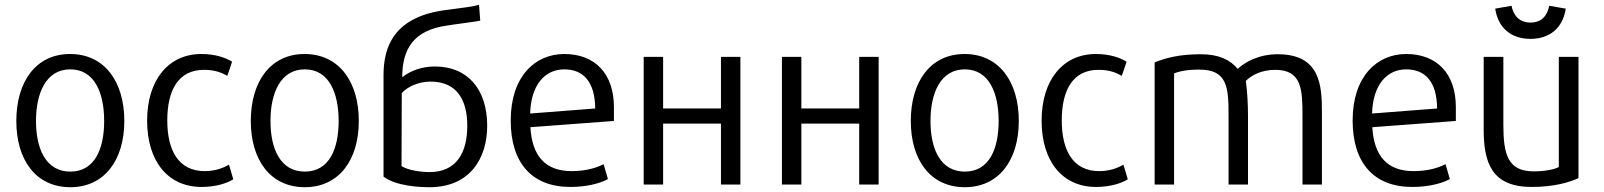

<svg xmlns="http://www.w3.org/2000/svg" viewBox="-20 -767 6683 800"><path d="M498 -263C498 -101 416 13 273 13C129 13 48 -101 48 -263C48 -426 129 -542 272 -542C416 -542 498 -426 498 -263ZM414 -263C414 -378 375 -478 273 -478C171 -478 130 -378 130 -263C130 -147 171 -52 273 -52C375 -52 414 -147 414 -263Z M952 -20C928 -4 879 12 820 12C679 12 593 -96 593 -264C593 -434 682 -542 819 -542C880 -542 923 -525 947 -510C943 -497 932 -464 927 -451C904 -464 877 -476 830 -476C724 -476 677 -393 677 -265C677 -140 724 -54 833 -54C878 -54 912 -68 934 -81Z M1475 -263C1475 -101 1393 13 1250 13C1106 13 1025 -101 1025 -263C1025 -426 1106 -542 1249 -542C1393 -542 1475 -426 1475 -263ZM1391 -263C1391 -378 1352 -478 1250 -478C1148 -478 1107 -378 1107 -263C1107 -147 1148 -52 1250 -52C1352 -52 1391 -147 1391 -263Z M1927 -243C1927 -342 1890 -427 1774 -427C1723 -427 1677 -405 1654 -379L1653 -75C1679 -58 1731 -50 1770 -50C1882 -50 1927 -131 1927 -243ZM1578 -31V-454C1578 -573 1622 -700 1844 -726C1907 -734 1953 -740 1976 -747L1981 -681C1973 -678 1853 -663 1846 -661C1702 -642 1656 -562 1656 -445C1690 -473 1740 -490 1792 -490C1931 -490 2010 -392 2010 -243C2010 -106 1937 13 1770 13C1728 13 1632 9 1578 -31Z M2538 -263 2190 -237C2197 -116 2253 -54 2362 -54C2426 -54 2470 -70 2495 -83L2513 -21C2486 -5 2428 12 2357 12C2196 12 2108 -88 2108 -265C2108 -449 2210 -542 2331 -542C2460 -542 2538 -459 2538 -321ZM2460 -315C2459 -426 2411 -478 2331 -478C2249 -478 2192 -411 2189 -294Z M3065 -530V2H2984V-252H2743V2H2662V-530H2743V-315H2984V-530Z M3641 -530V2H3560V-252H3319V2H3238V-530H3319V-315H3560V-530Z M4225 -263C4225 -101 4143 13 4000 13C3856 13 3775 -101 3775 -263C3775 -426 3856 -542 3999 -542C4143 -542 4225 -426 4225 -263ZM4141 -263C4141 -378 4102 -478 4000 -478C3898 -478 3857 -378 3857 -263C3857 -147 3898 -52 4000 -52C4102 -52 4141 -147 4141 -263Z M4679 -20C4655 -4 4606 12 4547 12C4406 12 4320 -96 4320 -264C4320 -434 4409 -542 4546 -542C4607 -542 4650 -525 4674 -510C4670 -497 4659 -464 4654 -451C4631 -464 4604 -476 4557 -476C4451 -476 4404 -393 4404 -265C4404 -140 4451 -54 4560 -54C4605 -54 4639 -68 4661 -81Z M5488 2H5407V-286C5407 -393 5404 -476 5294 -476C5235 -476 5194 -453 5171 -430C5177 -386 5180 -331 5180 -283V2H5099V-288C5099 -405 5093 -477 4977 -477C4926 -477 4893 -470 4872 -461V2H4791V-507C4836 -525 4892 -541 4983 -541C5058 -541 5106 -518 5137 -480C5166 -507 5223 -541 5304 -541C5482 -541 5488 -409 5488 -300Z M6046 -263 5698 -237C5705 -116 5761 -54 5870 -54C5934 -54 5978 -70 6003 -83L6021 -21C5994 -5 5936 12 5865 12C5704 12 5616 -88 5616 -265C5616 -449 5718 -542 5839 -542C5968 -542 6046 -459 6046 -321ZM5968 -315C5967 -426 5919 -478 5839 -478C5757 -478 5700 -411 5697 -294Z M6357 -605C6276 -605 6222 -651 6210 -731L6278 -743C6286 -701 6312 -673 6357 -673C6403 -673 6427 -701 6435 -743L6504 -731C6492 -651 6438 -605 6357 -605ZM6557 -25C6519 -7 6454 12 6362 12C6197 12 6162 -87 6162 -227V-530H6244V-247C6244 -125 6262 -53 6370 -53C6418 -53 6456 -61 6475 -71V-530H6557Z"/></svg>

Font: Repo Regular
Style: Regular
Weight: 400
Designer: Stefan Peev
Foundry: Context Ltd
Version: Version 1.502